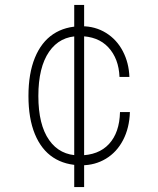

<svg xmlns="http://www.w3.org/2000/svg" viewBox="-20 -756 640 776"><path d="M310 -650Q365 -650 408.5 -623Q452 -596 476.5 -549Q501 -502 503 -445H463Q460 -519 418 -564.5Q376 -610 300 -610Q222 -610 178.5 -547Q135 -484 135 -368Q135 -252 178.5 -190Q222 -128 300 -128Q378 -128 420.5 -174Q463 -220 465 -303H505Q503 -239 477.5 -190Q452 -141 408 -114.5Q364 -88 310 -88Q243 -88 195 -119.5Q147 -151 121 -214Q95 -277 95 -368Q95 -459 121 -522.5Q147 -586 195 -618Q243 -650 310 -650ZM320 -736V0H280V-736Z"/></svg>

Font: Fliege Mono Thin
Style: Regular
Weight: 100
Version: Version 0.020;Glyphs 3.3 (3306)